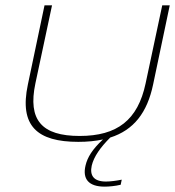

<svg xmlns="http://www.w3.org/2000/svg" viewBox="-20 -520 653 716"><path d="M84 -205C51 -50 119 9 272 9C306 9 336 6 364 0C324 37 306 67 299 97C287 147 310 176 370 176C386 176 409 174 430 169L434 150C414 154 392 157 375 157C330 157 314 135 322 98C330 64 354 30 391 -7C479 -35 529 -100 551 -205L613 -500H585L523 -209C494 -72 417 -13 277 -13C136 -13 83 -72 112 -209L174 -500H146Z"/></svg>

Font: LT Wave Thin
Style: Italic
Weight: 100
Designer: Daniel Lyons
Version: Version 2.5 (Glyphs App)